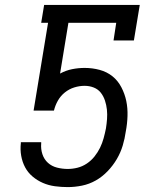

<svg xmlns="http://www.w3.org/2000/svg" viewBox="-20 -755 640 783"><path d="M256 8Q230 8 204 4.5Q178 1 155 -9Q132 -19 113 -35Q94 -51 82.5 -72.5Q71 -94 66.5 -119.5Q62 -145 65 -171V-175H148V-170Q146 -147 153 -126Q160 -105 175.5 -91Q191 -77 212.5 -71.5Q234 -66 256 -66Q276 -66 296 -71Q316 -76 334 -88Q352 -100 365.5 -117Q379 -134 388 -152.5Q397 -171 402.5 -191Q408 -211 412 -231Q415 -250 416.5 -269.5Q418 -289 416 -308Q414 -327 408 -345Q402 -363 391 -377Q380 -391 362.5 -398Q345 -405 325 -405Q304 -405 283 -398.5Q262 -392 244.5 -378Q227 -364 216 -344.5Q205 -325 200 -304H117L176 -662H148L160 -735H550L526 -590H443L454 -662H259L225 -455Q249 -468 274.5 -473Q300 -478 325 -478Q357 -478 386.5 -470Q416 -462 438.5 -444Q461 -426 475 -399Q489 -372 495 -343Q501 -314 500 -282Q499 -250 493 -219Q489 -190 480.5 -161.5Q472 -133 456.5 -106.5Q441 -80 419 -57Q397 -34 370.5 -19Q344 -4 314.5 2Q285 8 256 8Z"/></svg>

Font: Iosevka Curly Slab Extended
Style: Italic
Weight: 400
Width: 7
Italic angle: -9°
Monospace: yes
Designer: Belleve Invis
Foundry: Belleve Invis
Version: Version 11.1.0; ttfautohint (v1.8.3)